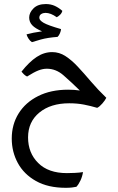

<svg xmlns="http://www.w3.org/2000/svg" viewBox="-20 -542 569 925"><path d="M296.9 362.8Q211.4 362.8 153.3 330.1Q95.2 297.4 65.9 243.4Q36.6 189.5 36.6 125.5Q36.6 57.6 69.8 4.4Q103 -48.8 164.1 -79.3Q225.1 -109.9 308.1 -109.9Q338.4 -109.9 364.7 -106Q321.8 -147.9 285.6 -179.4Q249.5 -210.9 205.6 -210.9Q186 -210.9 164.8 -202.6Q143.6 -194.3 110.4 -173.3Q100.6 -178.2 94.5 -184.6Q88.4 -190.9 83.5 -196.8Q120.6 -243.7 156.2 -267.3Q191.9 -291 231.4 -291Q265.6 -291 295.4 -271.7Q325.2 -252.4 355 -220.5Q384.8 -188.5 418 -149.4Q451.2 -110.4 492.2 -70.8Q486.3 -58.6 472.9 -43.2Q459.5 -27.8 448.2 -22.5Q417 -31.7 384.5 -38.1Q352.1 -44.4 313.5 -44.4Q224.1 -44.4 169.7 0.2Q115.2 44.9 115.2 120.1Q115.2 194.8 164.1 243.4Q212.9 292 302.2 292Q317.9 292 340.1 291Q362.3 290 379.9 287.1Q376.5 308.6 367.7 327.4Q358.9 346.2 348.1 357.9Q339.4 359.9 326.7 361.3Q314 362.8 296.9 362.8ZM133.8 -338.9Q124.5 -344.7 117.2 -356.2Q109.9 -367.7 107.9 -376.5Q137.2 -384.8 182.6 -391.1Q149.9 -404.8 135.3 -420.4Q120.6 -436 120.6 -457.5Q120.6 -481 141.4 -501.7Q162.1 -522.5 200.7 -522.5Q224.6 -522.5 243.9 -513.7Q263.2 -504.9 280.3 -489.7Q277.8 -479 269.5 -470.9Q261.2 -462.9 253.4 -459Q224.1 -480 199.2 -480Q188 -480 178.7 -474.4Q169.4 -468.8 169.4 -456.1Q169.4 -444.3 190.2 -432.1Q210.9 -419.9 273.9 -401.9Q273.9 -394 269 -382.3Q264.2 -370.6 257.3 -364.3Q210 -360.8 177.2 -351.8Q144.5 -342.8 133.8 -338.9Z"/></svg>

Font: Harmattan Medium
Style: Regular
Weight: 500
Designer: George W. Nuss III and SIL International
Foundry: SIL International
Version: Version 4.000